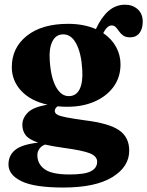

<svg xmlns="http://www.w3.org/2000/svg" viewBox="-20 -576 643 838"><path d="M349.5 -51Q456 -38 500 -7.5Q544 23 544 81.5Q544 152 470.2 197.2Q396.5 242.5 256 242.5Q130.5 242.5 73.8 215Q17 187.5 17 142Q17 102 46.5 78.2Q76 54.5 146.5 46.5Q106.5 33 92 14Q77.5 -5 77.5 -31.5Q77.5 -60.5 101.5 -84.8Q125.5 -109 187.5 -119Q112.5 -136 72 -180.2Q31.5 -224.5 31.5 -283Q31.5 -367.5 97.2 -419.8Q163 -472 277.5 -472Q312.5 -472 343 -466Q373.5 -460 398.5 -449Q422 -500.5 453.5 -528Q485 -555.5 526 -555.5Q558.5 -555.5 580.8 -535.8Q603 -516 603 -481.5Q603 -450 588.5 -431.5Q574 -413 548 -413Q529 -413 518 -420.8Q507 -428.5 500 -438.8Q493 -449 485.8 -457Q478.5 -465 467 -465Q448 -465 430.5 -431.5Q467.5 -406.5 486.8 -371Q506 -335.5 506 -295Q506 -240 476.5 -198.5Q447 -157 394.5 -133.5Q342 -110 274 -110Q252 -110 231.5 -112Q219 -103 219 -92Q219 -82.5 229.5 -76Q240 -69.5 268 -64Q296 -58.5 349.5 -51ZM254.5 -426Q223.5 -425.5 208.5 -394.8Q193.5 -364 197 -314Q201.5 -238.5 224.2 -197Q247 -155.5 281.5 -156.5Q313 -157 327.8 -187.2Q342.5 -217.5 339 -272Q335 -342.5 313 -384.8Q291 -427 254.5 -426ZM143 101Q143 139 174.2 162.2Q205.5 185.5 284 185.5Q350.5 185.5 377.2 171.2Q404 157 404 130Q404 106 372.5 93.2Q341 80.5 256 69Q209 62.5 177 55Q161 60.5 152 73.2Q143 86 143 101Z"/></svg>

Font: Fraunces 72pt Soft
Style: Bold
Weight: 700
Version: Version 1.000;[b76b70a41]